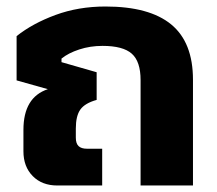

<svg xmlns="http://www.w3.org/2000/svg" viewBox="-20 -570 667 590"><path d="M52 -105V-171Q52 -271 127 -296L31 -323V-459Q80 -498 150.5 -524Q221 -550 304 -550Q439 -550 506 -495Q573 -440 573 -325V0H412V-324Q412 -381 385 -405Q358 -429 295 -429Q257 -429 223.5 -418Q190 -407 169 -390V-379L277 -348V-263Q241 -253 227 -233.5Q213 -214 213 -175V-147Q213 -129 221.5 -121Q230 -113 247 -113H294V0H156Q109 0 80.5 -29Q52 -58 52 -105Z"/></svg>

Font: Kanit SemiBold
Style: Regular
Weight: 600
Designer: Katatrad Team
Foundry: CadsonDemak
Version: Version 1.030